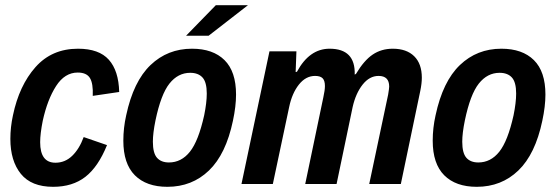

<svg xmlns="http://www.w3.org/2000/svg" viewBox="-20 -710 2144 741"><path d="M20 -174Q20 -219 30 -265Q54 -380 117 -451Q180 -522 281 -522Q362 -522 400 -479.5Q438 -437 440 -355L338 -340Q340 -388 327 -409Q314 -430 280 -430Q230 -430 196.5 -378Q163 -326 145 -244Q135 -194 135 -161Q135 -82 194 -82Q231 -82 258.5 -108.5Q286 -135 303 -181L393 -150Q359 -66 309.5 -27.5Q260 11 185 11Q101 11 60.5 -39Q20 -89 20 -174Z M456 -167Q456 -216 467 -265Q495 -396 561 -459Q627 -522 721 -522Q802 -522 846.5 -478Q891 -434 891 -345Q891 -300 879 -244Q852 -115 786.5 -52Q721 11 626 11Q545 11 500.5 -33.5Q456 -78 456 -167ZM768 -265Q778 -314 778 -349Q778 -393 761.5 -411Q745 -429 714 -429Q667 -429 634 -387.5Q601 -346 580 -245Q570 -196 570 -163Q570 -119 586 -101Q602 -83 632 -83Q680 -83 713 -124.5Q746 -166 768 -265ZM813 -690H937L785 -572H698Z M1020 -512H1124L1121 -432L1126 -433Q1174 -522 1252 -522Q1352 -522 1349 -422L1354 -425Q1385 -477 1418.5 -499.5Q1452 -522 1496 -522Q1549 -522 1578.5 -493Q1608 -464 1608 -410Q1608 -388 1602 -359L1527 0H1405L1478 -345Q1482 -369 1482 -376Q1482 -417 1441 -417Q1406 -417 1379.5 -383.5Q1353 -350 1341 -297L1279 0H1158L1228 -335Q1234 -362 1234 -378Q1234 -399 1225 -408Q1216 -417 1196 -417Q1160 -417 1133.5 -383.5Q1107 -350 1096 -297L1033 0H912Z M1650 -167Q1650 -216 1661 -265Q1689 -396 1755 -459Q1821 -522 1915 -522Q1996 -522 2040.5 -478Q2085 -434 2085 -345Q2085 -300 2073 -244Q2046 -115 1980.5 -52Q1915 11 1820 11Q1739 11 1694.5 -33.5Q1650 -78 1650 -167ZM1962 -265Q1972 -314 1972 -349Q1972 -393 1955.5 -411Q1939 -429 1908 -429Q1861 -429 1828 -387.5Q1795 -346 1774 -245Q1764 -196 1764 -163Q1764 -119 1780 -101Q1796 -83 1826 -83Q1874 -83 1907 -124.5Q1940 -166 1962 -265Z"/></svg>

Font: Decalotype SemiBold Italic
Style: Regular
Weight: 600
Italic angle: -12°
Designer: Alfredo Marco Pradil
Foundry: Alfredo Marco Pradil
Version: Version 1.0